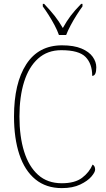

<svg xmlns="http://www.w3.org/2000/svg" viewBox="-20 -957 545 987"><path d="M298 10Q217 10 162 -35Q107 -80 79.5 -163Q52 -246 52 -358Q52 -529 115 -626.5Q178 -724 299 -724Q360 -724 399 -707.5Q438 -691 456.5 -665Q475 -639 475 -611Q475 -567 454 -567Q454 -629 420 -664Q386 -699 295 -699Q224 -699 176 -656Q128 -613 104 -536.5Q80 -460 80 -358Q80 -255 104 -178Q128 -101 176 -58Q224 -15 298 -15Q365 -15 402 -43Q439 -71 456 -111Q469 -104 469 -85Q469 -72 450 -49.5Q431 -27 392.5 -8.5Q354 10 298 10ZM283 -777Q275 -800 261 -826.5Q247 -853 230.5 -879Q214 -905 200 -924V-937H207Q240 -902 261 -875.5Q282 -849 303 -813Q323 -849 343 -875.5Q363 -902 397 -937H404V-924Q390 -905 373.5 -879Q357 -853 343 -826.5Q329 -800 320 -777Z"/></svg>

Font: Noto Serif Lao SemiCondensed Thin
Style: Regular
Weight: 100
Width: 4
Designer: Monotype Design Team
Foundry: Monotype Imaging Inc.
Version: Version 2.003; ttfautohint (v1.8.4.7-5d5b)